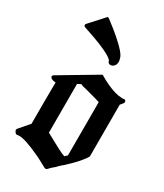

<svg xmlns="http://www.w3.org/2000/svg" viewBox="-244 -1039 1016 1192"><g transform="rotate(30 263.5 -443.5)"><path d="M512 -535Q518 -545 512.5 -552.5Q507 -560 497 -557H485Q441 -557 374 -588Q361 -594 347 -601.5Q333 -609 316 -619Q312 -624 304 -619L48 -467Q41 -462 41 -457Q41 -439 74 -435H81Q80 -357 80 -285Q80 -213 80 -138L18 -66Q15 -63 14.5 -57.5Q14 -52 17 -49L23 -39Q31 -31 40 -34Q41 -35 53 -35Q74 -35 110.5 -23Q147 -11 196 12Q213 19 234.5 30.5Q256 42 287 59Q296 63 304 57Q313 47 323.5 37Q334 27 346 18Q353 9 362 1.5Q371 -6 380 -15V-14Q433 -63 461 -96Q489 -129 495 -144V-514ZM374 -81 357 -65Q341 -69 303 -89Q265 -109 201 -144V-493Q207 -497 213 -499.5Q219 -502 224 -505Q226 -503 225 -505Q224 -507 240 -499Q250 -497 261 -494.5Q272 -492 285 -488Q319 -479 340 -473Q361 -467 374 -463ZM357 -742Q357 -750 353 -762Q351 -779 327.5 -806.5Q304 -834 259 -873Q244 -886 222 -903.5Q200 -921 170 -944Q166 -948 160 -948Q155 -948 153 -943L63 -844Q58 -838 59.5 -832Q61 -826 69 -823Q110 -809 140 -798.5Q170 -788 190 -780Q302 -734 302 -711Q307 -701 316 -699Q325 -697 334.5 -701.5Q344 -706 350.5 -716.5Q357 -727 357 -742Z"/></g></svg>

Font: MM Taunggyi
Style: Regular
Weight: 400
Designer: Khon Soe Zaw Thu
Version: Version 1.00 July 18, 2016, initial release